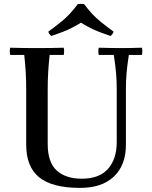

<svg xmlns="http://www.w3.org/2000/svg" viewBox="-20 -946 779 982"><path d="M390 15Q247 15 180.5 -39Q114 -93 114 -205V-490Q114 -535 111.5 -577.5Q109 -620 104 -665H32Q28 -684 32 -702Q67 -701 101 -700.5Q135 -700 169 -700Q204 -700 238 -700.5Q272 -701 306 -702Q310 -684 306 -665H234Q229 -620 226.5 -577.5Q224 -535 224 -490V-210Q224 -116 270 -74Q316 -32 399 -32Q488 -32 532.5 -82.5Q577 -133 577 -219V-490Q577 -535 573.5 -574Q570 -613 562 -665H485Q481 -684 485 -702Q520 -701 551.5 -700.5Q583 -700 602 -700Q619 -700 645.5 -700.5Q672 -701 706 -702Q710 -684 706 -665H639Q631 -613 627.5 -574Q624 -535 624 -490V-205Q624 -102 563 -43.5Q502 15 390 15ZM546 -762Q510 -774 484.5 -784Q459 -794 438 -805Q417 -816 394 -830Q371 -816 350 -805Q329 -794 303.5 -784Q278 -774 242 -762Q231 -772 227 -784Q269 -815 293.5 -835Q318 -855 336.5 -875Q355 -895 378 -925Q394 -928 410 -925Q433 -895 451.5 -875Q470 -855 494.5 -835Q519 -815 561 -784Q557 -772 546 -762Z"/></svg>

Font: Poltawski Nowy
Style: Regular
Weight: 400
Designer: Adam Pótawski, Mateusz Machalski, Borys Kosmynka, Ania Wieluska
Foundry: Capitalics.wtf
Version: Version 1.001;gftools[0.9.25]